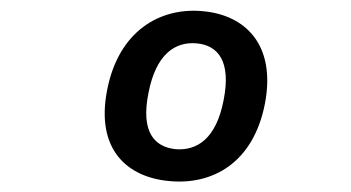

<svg xmlns="http://www.w3.org/2000/svg" viewBox="-20 -796 660 361"><path d="M478 -600.5C499.5 -711.5 441.5 -768 361 -775C280.5 -782.5 203 -737.5 181.5 -627C159.5 -515.5 218.5 -462.5 299 -455.5C379 -448 456 -489 478 -600.5ZM400.5 -608C386.5 -535 350.5 -512.5 310.5 -515.5C270.5 -519.5 244.5 -547.5 259 -620.5C273 -694 309 -718 349.5 -714.5C389.5 -711 415 -681.5 400.5 -608Z"/></svg>

Font: Monaspace Neon Medium
Style: Italic
Weight: 500
Italic angle: -11°
Designer: Riley Cran & the Lettermatic Team
Foundry: Lettermatic
Version: Version 1.200 (Monaspace Neon)